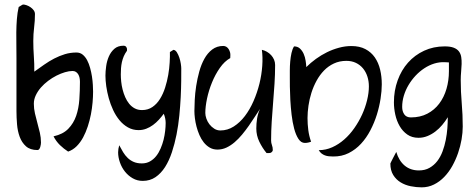

<svg xmlns="http://www.w3.org/2000/svg" viewBox="-20 -658 2063 842"><path d="M278.8 6.8Q259.8 -5.4 242.9 -21.7Q226.1 -38.1 214.8 -60.1Q256.3 -69.3 279.5 -93.3Q302.7 -117.2 314 -149.9Q325.2 -182.6 327.9 -221.4Q330.6 -260.3 330.6 -299.3Q330.6 -308.1 328.9 -316.7Q327.1 -325.2 323.2 -331.8Q319.3 -338.4 313.2 -342.5Q307.1 -346.7 297.9 -346.7Q283.2 -346.7 264.9 -341.3Q246.6 -335.9 227.8 -326.4Q209 -316.9 191.2 -303.5Q173.3 -290 159.4 -274.2Q145.5 -258.3 137 -240.2Q128.4 -222.2 128.4 -203.1Q128.4 -181.6 133.3 -160.4Q138.2 -139.2 144 -118.2Q149.9 -97.2 154.8 -75.9Q159.7 -54.7 159.7 -32.7Q159.7 -29.3 158.9 -23.9Q158.2 -18.6 156.5 -13.2Q154.8 -7.8 151.9 -3.9Q148.9 0 144.5 0Q112.3 0 94 -16.4Q75.7 -32.7 66.4 -57.9Q57.1 -83 54.7 -113Q52.2 -143.1 52.2 -170.9V-403.3Q52.2 -429.2 51.8 -458Q51.3 -486.8 51.5 -516.1Q51.8 -545.4 54 -574Q56.2 -602.5 62 -627.4Q63 -627.9 65.9 -629.6Q68.8 -631.3 71.8 -633.3Q74.7 -635.3 77.4 -636.7Q80.1 -638.2 81.1 -638.2Q87.9 -638.2 96.9 -635Q106 -631.8 114 -626.2Q122.1 -620.6 127.7 -613Q133.3 -605.5 133.3 -596.2Q133.3 -566.4 129.6 -537.4Q126 -508.3 126 -478.5Q126 -444.8 128.4 -411.4Q130.9 -377.9 130.4 -343.8Q152.3 -359.4 173.8 -374.5Q195.3 -389.6 218 -401.4Q240.7 -413.1 264.6 -420.4Q288.6 -427.7 315.4 -427.7Q331.1 -427.7 342.5 -418.5Q354 -409.2 362.1 -394Q370.1 -378.9 375.2 -360.1Q380.4 -341.3 383.3 -322.3Q386.2 -303.2 387.2 -285.6Q388.2 -268.1 388.2 -255.9Q388.2 -234.4 386 -208.7Q383.8 -183.1 378.7 -156.5Q373.5 -129.9 365 -103.8Q356.4 -77.6 344.5 -55.4Q332.5 -33.2 316.2 -16.8Q299.8 -0.5 278.8 6.8Z M606 135.3Q582 135.3 562.3 124Q542.5 112.8 528.1 94.7Q513.7 76.7 505.9 54.2Q498 31.7 498 9.8Q498 2.4 499.3 -5.4Q500.5 -13.2 502.9 -21Q511.2 -4.9 520 9.5Q528.8 23.9 540.3 34.9Q551.8 45.9 566.7 52.2Q581.5 58.6 602.1 58.6Q622.1 58.6 637.7 49.8Q653.3 41 664.8 26.6Q676.3 12.2 684.3 -6.6Q692.4 -25.4 697.3 -44.9Q702.1 -64.5 704.3 -83.7Q706.5 -103 706.5 -118.7Q706.5 -138.7 698.2 -159.2Q688.5 -146 676.8 -133.1Q665 -120.1 651.1 -109.9Q637.2 -99.6 621.3 -93.5Q605.5 -87.4 587.9 -87.4Q562 -87.4 541 -99.4Q520 -111.3 503.9 -130.9Q487.8 -150.4 476.1 -175.5Q464.4 -200.7 457 -227.3Q449.7 -253.9 446 -279.5Q442.4 -305.2 442.4 -326.2Q442.4 -344.7 445.6 -367.7Q448.7 -390.6 457.5 -410.6Q466.3 -430.7 481.7 -444.1Q497.1 -457.5 521.5 -457.5Q529.8 -457.5 533.7 -452.1Q537.6 -446.8 537.1 -439L536.6 -435.1Q528.3 -423.8 522.9 -411.4Q517.6 -398.9 514.6 -385.7Q511.7 -372.6 510.7 -358.6Q509.8 -344.7 509.8 -331.5Q509.8 -317.4 511.5 -300.3Q513.2 -283.2 517.6 -265.6Q522 -248 529.1 -231.9Q536.1 -215.8 546.4 -203.1Q556.6 -190.4 570.6 -182.9Q584.5 -175.3 603 -175.3Q628.9 -175.3 648.4 -188.7Q668 -202.1 681.6 -224.1Q695.3 -246.1 704.1 -273.7Q712.9 -301.3 717.8 -329.6Q722.7 -357.9 724.1 -384.3Q725.6 -410.6 725.1 -429.7L740.7 -439.5Q749.5 -438.5 755.9 -428.2Q762.2 -418 766.6 -404.8Q771 -391.6 772.9 -378.7Q774.9 -365.7 774.9 -358.4Q774.9 -336.4 774.7 -303.7Q774.4 -271 772.5 -232.2Q770.5 -193.4 766.4 -151.1Q762.2 -108.9 754.2 -68.1Q746.1 -27.3 733.9 9.5Q721.7 46.4 703.9 74.5Q686 102.5 661.9 118.9Q637.7 135.3 606 135.3Z M1168.9 -42Q1168.9 -31.2 1172.6 -21.5Q1176.3 -11.7 1176.3 -0.5Q1176.3 5.4 1171.1 9.5Q1166 13.7 1160.2 13.2H1148.9Q1130.4 -9.3 1117.2 -36.6Q1104 -64 1104 -94.2Q1104 -116.2 1107.4 -137.9Q1110.8 -159.7 1120.1 -180.2Q1109.4 -164.6 1097.2 -145.3Q1085 -126 1071 -106.2Q1057.1 -86.4 1041.5 -67.6Q1025.9 -48.8 1008.8 -34.2Q991.7 -19.5 972.9 -10.7Q954.1 -2 933.6 -2Q914.6 -2 899.7 -10.7Q884.8 -19.5 873.5 -33.7Q862.3 -47.9 854.5 -65.9Q846.7 -84 841.8 -102.8Q836.9 -121.6 834.7 -139.4Q832.5 -157.2 832.5 -170.9Q832.5 -190.9 834 -220Q835.4 -249 840.3 -280.8Q845.2 -312.5 853.8 -343.8Q862.3 -375 876.2 -400.1Q890.1 -425.3 910.6 -440.9Q931.2 -456.5 959 -456.5Q966.8 -456.5 972.9 -452.6Q979 -448.7 982.9 -442.4Q986.8 -436 988.8 -428.7Q990.7 -421.4 990.2 -415L989.7 -403.3Q964.4 -389.2 944.1 -360.1Q923.8 -331.1 909.7 -296.4Q895.5 -261.7 887.9 -225.8Q880.4 -189.9 880.4 -162.6Q880.4 -151.4 885 -137.9Q889.6 -124.5 898.4 -113Q907.2 -101.6 919.4 -93.8Q931.6 -85.9 946.3 -85.9Q978 -85.9 1005.1 -103.3Q1032.2 -120.6 1054 -149.2Q1075.7 -177.7 1091.8 -214.6Q1107.9 -251.5 1117.7 -290.8Q1127.4 -330.1 1130.1 -368.9Q1132.8 -407.7 1128.4 -439.5Q1140.1 -437 1150.6 -430.9Q1161.1 -424.8 1169.2 -416Q1177.2 -407.2 1181.9 -396.2Q1186.5 -385.3 1186.5 -373Q1186.5 -331.5 1183.8 -290.3Q1181.2 -249 1177.7 -207.8Q1174.3 -166.5 1171.6 -125Q1168.9 -83.5 1168.9 -42Z M1377.9 0.5Q1408.7 0.5 1437 -12.2Q1465.3 -24.9 1489.7 -46.4Q1514.2 -67.9 1533.9 -96.2Q1553.7 -124.5 1567.9 -155.5Q1582 -186.5 1589.8 -218.5Q1597.7 -250.5 1597.7 -279.3Q1597.7 -302.2 1591.1 -322.5Q1584.5 -342.8 1571.8 -358.2Q1559.1 -373.5 1540.8 -382.3Q1522.5 -391.1 1499 -391.1Q1468.8 -391.1 1444.3 -379.6Q1419.9 -368.2 1401.1 -348.9Q1382.3 -329.6 1368.4 -304.2Q1354.5 -278.8 1345.7 -251Q1336.9 -223.1 1332.8 -194.6Q1328.6 -166 1328.6 -140.1Q1328.6 -113.8 1332 -87.6Q1335.4 -61.5 1344.2 -36.6Q1330.6 -31.2 1316.9 -31.2Q1300.3 -31.2 1288.8 -48.8Q1277.3 -66.4 1270 -94Q1262.7 -121.6 1258.8 -154.8Q1254.9 -188 1253.2 -219.7Q1251.5 -251.5 1251.2 -277.6Q1251 -303.7 1251 -316.4Q1251 -330.1 1251 -349.1Q1251 -368.2 1252.7 -387.9Q1254.4 -407.7 1258.3 -425.5Q1262.2 -443.4 1269.5 -454.6Q1285.2 -454.6 1295.4 -445.1Q1305.7 -435.5 1311.8 -421.6Q1317.9 -407.7 1320.3 -391.8Q1322.8 -376 1323.2 -363.8Q1342.3 -382.8 1365.5 -399.7Q1388.7 -416.5 1414.1 -429Q1439.5 -441.4 1466.6 -448.7Q1493.7 -456.1 1520.5 -456.1Q1557.1 -456.1 1582.5 -442.6Q1607.9 -429.2 1623.8 -406.2Q1639.6 -383.3 1647 -352.8Q1654.3 -322.3 1654.3 -288.1Q1654.3 -259.8 1648.9 -225.1Q1643.6 -190.4 1632.6 -155Q1621.6 -119.6 1604.2 -86.4Q1586.9 -53.2 1563.2 -27.6Q1539.6 -2 1509 13.4Q1478.5 28.8 1440.4 28.3Q1431.2 28.3 1422.1 27.3Q1413.1 26.4 1405 23.4Q1397 20.5 1389.9 14.9Q1382.8 9.3 1377.9 0.5Z M1948.7 -346.2V-384.3L1929.7 -385.3Q1906.7 -386.2 1884 -379.2Q1861.3 -372.1 1840.6 -358.4Q1819.8 -344.7 1802.2 -325.9Q1784.7 -307.1 1771.5 -284.9Q1758.3 -262.7 1751 -238.3Q1743.7 -213.9 1743.7 -189Q1743.7 -169.9 1752.9 -156.5Q1762.2 -143.1 1781.7 -143.1Q1822.8 -143.1 1854 -159.4Q1885.3 -175.8 1906.2 -203.6Q1927.2 -231.4 1938 -268.3Q1948.7 -305.2 1948.7 -346.2ZM1829.1 163.6Q1805.7 163.6 1781.2 158.7Q1756.8 153.8 1737.1 141.8Q1717.3 129.9 1704.6 109.6Q1691.9 89.4 1691.9 59.1Q1691.9 58.6 1695.6 51Q1699.2 43.5 1703.9 34.7Q1708.5 25.9 1712.6 18.1Q1716.8 10.3 1717.8 8.3Q1729.5 47.4 1754.9 68.4Q1780.3 89.4 1816.9 89.4Q1843.8 89.4 1863.5 78.1Q1883.3 66.9 1897.5 48.6Q1911.6 30.3 1920.7 6.1Q1929.7 -18.1 1934.8 -43.9Q1939.9 -69.8 1941.9 -95.9Q1943.8 -122.1 1943.8 -144Q1933.1 -126.5 1919.4 -110.1Q1905.8 -93.8 1889.4 -81.3Q1873 -68.8 1854.5 -61.3Q1835.9 -53.7 1815.4 -53.7Q1786.6 -53.7 1766.1 -68.1Q1745.6 -82.5 1732.7 -105Q1719.7 -127.4 1713.6 -155Q1707.5 -182.6 1707.5 -209Q1707.5 -260.7 1723.9 -305.7Q1740.2 -350.6 1769.5 -383.5Q1798.8 -416.5 1839.8 -435.5Q1880.9 -454.6 1930.2 -454.6Q1955.1 -454.6 1970 -448.7Q1984.9 -442.9 1992.7 -432.4Q2000.5 -421.9 2002.7 -407.7Q2004.9 -393.6 2004.4 -377.2Q2003.9 -360.8 2002.2 -343Q2000.5 -325.2 2000.5 -307.1Q2000.5 -255.9 2004.9 -205.3Q2009.3 -154.8 2009.3 -103Q2009.3 -76.7 2004.2 -46.6Q1999 -16.6 1988.8 13.2Q1978.5 43 1963.4 70.1Q1948.2 97.2 1928.2 117.9Q1908.2 138.7 1883.3 151.1Q1858.4 163.6 1829.1 163.6Z"/></svg>

Font: RIT Kutty
Style: Bold
Weight: 700
Designer: Artist Kutty Kodungallur
Foundry: Rachana Institute of Technology
Version: 1.3.2